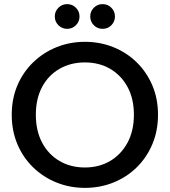

<svg xmlns="http://www.w3.org/2000/svg" viewBox="-20 -905 824 932"><path d="M392 7Q319 7 254.5 -19Q190 -45 141 -92.5Q92 -140 64.5 -205Q37 -270 37 -348Q37 -426 64.5 -490.5Q92 -555 141 -602.5Q190 -650 254.5 -676Q319 -702 392 -702Q466 -702 530.5 -676Q595 -650 643.5 -602.5Q692 -555 719.5 -490.5Q747 -426 747 -348Q747 -270 719.5 -205Q692 -140 643.5 -92.5Q595 -45 530.5 -19Q466 7 392 7ZM392 -92Q461 -92 514.5 -123.5Q568 -155 599 -212.5Q630 -270 630 -348Q630 -426 599 -483Q568 -540 514.5 -571Q461 -602 392 -602Q323 -602 269 -571Q215 -540 184.5 -483Q154 -426 154 -348Q154 -270 184.5 -212.5Q215 -155 269 -123.5Q323 -92 392 -92ZM306 -765Q281 -765 263.5 -782.5Q246 -800 246 -825Q246 -850 263.5 -867.5Q281 -885 306 -885Q331 -885 348.5 -867.5Q366 -850 366 -825Q366 -800 348.5 -782.5Q331 -765 306 -765ZM478 -765Q453 -765 435.5 -782.5Q418 -800 418 -825Q418 -850 435.5 -867.5Q453 -885 478 -885Q503 -885 520.5 -867.5Q538 -850 538 -825Q538 -800 520.5 -782.5Q503 -765 478 -765Z"/></svg>

Font: Parkinsans Medium
Style: Regular
Weight: 500
Designer: Red Stone, Indian Type Foundry
Foundry: Indian Type Foundry
Version: Version 1.000